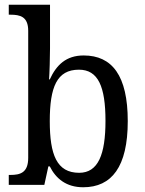

<svg xmlns="http://www.w3.org/2000/svg" viewBox="-20 -780 610 810"><path d="M331 10C451 10 519 -76 519 -269C519 -461 453 -546 333 -546C259 -546 218 -506 190 -445H187C189 -470 191 -540 191 -576V-760H17V-718H24C65 -718 99 -710 99 -650V-114C99 -51 65 -42 24 -42H17V0H167L184 -78H190C216 -26 260 10 331 10ZM314 -51C219 -51 190 -128 190 -269C190 -413 220 -486 313 -486C394 -486 425 -415 425 -270C425 -128 394 -51 314 -51Z"/></svg>

Font: Noto Serif Georgian SemiCondensed
Style: Regular
Weight: 400
Width: 4
Designer: Monotype Design Team, Akaki Razmadze
Foundry: Google LLC
Version: Version 2.003